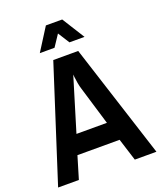

<svg xmlns="http://www.w3.org/2000/svg" viewBox="-158 -977 903 1076"><g transform="rotate(-20 293.5 -438.5)"><path d="M338 -742.8 294.5 -811.5 248.9 -742.8H161.2L246.3 -877.1H343.6L427.9 -742.8ZM457.4 0 415.3 -133.4H163.8L123.8 0H0L218.9 -680.7H367.5L586.4 0ZM296.3 -566 199.4 -247.2H381L312.3 -475.2Q307.1 -490.9 303 -513.5Q298.9 -536.1 297.6 -550.8Z"/></g></svg>

Font: Puralecka Narrow
Style: Bold
Weight: 700
Designer: Hector Gatti, Marcela Romero, Pablo Cosgaya and Nicolas Silva
Version: Version 1.004;PS 001.004;hotconv 1.0.70;makeotf.lib2.5.58329